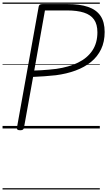

<svg xmlns="http://www.w3.org/2000/svg" viewBox="-20 -1009 842 1508"><path d="M138 14Q109 14 113 -6L284 -958Q286 -968 293 -972.5Q300 -977 315 -977H509Q606 -977 671 -955Q736 -933 769 -885Q802 -837 802 -758Q802 -681 774 -622.5Q746 -564 695 -522.5Q644 -481 573.5 -455Q503 -429 418 -418Q374 -413 328.5 -410Q283 -407 240 -405L168 -5Q166 5 159.5 9.5Q153 14 138 14ZM249 -455Q277 -456 306 -457.5Q335 -459 364.5 -462Q394 -465 422 -468Q520 -482 592.5 -517Q665 -552 705 -611.5Q745 -671 745 -755Q745 -818 718.5 -855.5Q692 -893 639 -910Q586 -927 507 -927H333ZM0 469H764V479H0ZM0 -20H764V0H0ZM0 -505H764V-500H0ZM0 -989H764V-979H0Z"/></svg>

Font: Playwrite DE VA Guides
Style: Regular
Weight: 400
Designer: Veronika Burian, José Scaglione
Foundry: TypeTogether
Version: Version 1.003